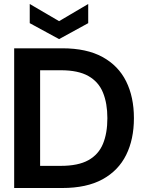

<svg xmlns="http://www.w3.org/2000/svg" viewBox="-20 -942 725 962"><path d="M51 0V-700H292Q414 -700 493.5 -656.5Q573 -613 612 -534.5Q651 -456 651 -350Q651 -244 612 -165.5Q573 -87 493.5 -43.5Q414 0 292 0ZM181 -111H285Q372 -111 423 -139.5Q474 -168 496 -221.5Q518 -275 518 -350Q518 -424 496 -478Q474 -532 423 -561Q372 -590 285 -590H181ZM276 -746 129 -826V-922L276 -836L422 -922V-826Z"/></svg>

Font: HostGroteskBold
Style: Bold
Weight: 700
Designer: Doukan Karapınar based on Poppins by Indian Type Foundry, Jonny Pinhorn
Foundry: Element Type
Version: Version 1.001; ttfautohint (v1.8.4.7-5d5b)